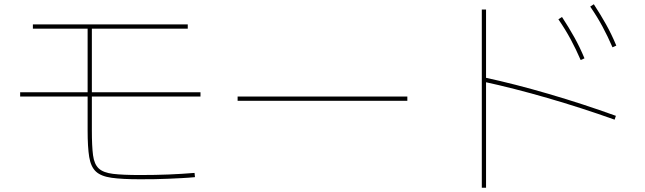

<svg xmlns="http://www.w3.org/2000/svg" viewBox="-20 -825 3040 905"><path d="M640 20Q556 20 506 13Q456 6 432 -16.5Q408 -39 400.5 -85Q393 -131 393 -210V-690H135V-710H865V-690H413V-210Q413 -136 418.5 -93.5Q424 -51 445.5 -31Q467 -11 513 -5.5Q559 0 640 0Q713 0 774.5 -2.5Q836 -5 897 -10L899 10Q868 13 837 14.5Q806 16 774.5 17.5Q743 19 709.5 19.5Q676 20 640 20ZM75 -370V-390H925V-370Z M1100 -350V-370H1900V-350Z M2717 -542Q2695 -593 2670 -639.5Q2645 -686 2612 -734L2629 -745Q2661 -696 2687 -649.5Q2713 -603 2735 -550ZM2867 -602Q2845 -653 2820 -699.5Q2795 -746 2762 -794L2779 -805Q2811 -756 2837 -709.5Q2863 -663 2885 -610ZM2877 -261Q2720 -317 2561 -363Q2402 -409 2259 -440L2263 -460Q2407 -429 2567.5 -382Q2728 -335 2883 -279ZM2251 60V-780H2271V60Z"/></svg>

Font: M PLUS 1 Thin Thin
Style: Regular
Weight: 250
Version: Version 1.001